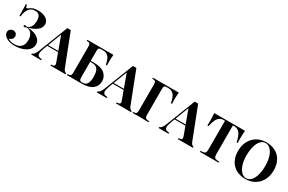

<svg xmlns="http://www.w3.org/2000/svg" viewBox="143 -2021 4999 3334"><g transform="rotate(30 2642.0 -354.0)"><path d="M535.2 -570.8Q534.2 -495.1 463.6 -445.1Q393.1 -395 301.8 -375Q369.1 -374 431.6 -353Q494.1 -332 533.7 -290.5Q573.2 -249 573.2 -189.9Q573.2 -127 528.6 -80.6Q483.9 -34.2 412.4 -10Q340.8 14.2 259.8 14.2Q146 14.2 80.1 -33.2Q56.2 -49.8 40.5 -73.5Q24.9 -97.2 24.9 -125Q24.9 -162.1 49.6 -184.6Q74.2 -207 109.9 -207Q146 -207 167.5 -186Q189 -165 189 -127Q189 -96.2 168.5 -73.5Q147.9 -50.8 111.8 -43Q130.9 -26.9 166 -17.3Q201.2 -7.8 244.1 -7.8Q327.1 -7.8 373.5 -54.4Q419.9 -101.1 419.9 -188Q419.9 -262.2 386 -312.5Q352.1 -362.8 286.1 -366.2Q262.2 -353 243.2 -353Q233.9 -353 228 -357.4Q222.2 -361.8 222.2 -370.1Q222.2 -386.2 245.1 -386.2Q258.8 -386.2 287.1 -379.9Q338.9 -400.9 359.9 -446Q380.9 -491.2 380.9 -553.2Q380.9 -626 353 -659.4Q325.2 -692.9 270 -692.9Q189.9 -692.9 146 -633.1Q102.1 -573.2 96.2 -479H73.2Q73.2 -649.9 68.8 -710.9H91.8Q95.2 -682.1 100.6 -669.7Q106 -657.2 117.2 -657.2Q122.1 -657.2 127.9 -660.2Q133.8 -663.1 141.1 -668Q180.2 -695.8 213.6 -709Q247.1 -722.2 307.1 -722.2Q410.2 -722.2 472.7 -681.6Q535.2 -641.1 535.2 -570.8Z M1275.9 -20V0H972.2V-20Q1010.3 -22 1026.1 -29.5Q1042 -37.1 1042 -56.2Q1042 -74.2 1030.3 -104L970.2 -268.1H752L726.1 -199.2Q698.2 -127 698.2 -87.9Q698.2 -50.8 720.7 -36.4Q743.2 -22 787.1 -20V0H586.9V-20Q636.2 -28.8 672.9 -125L900.9 -710H970.2L1212.9 -84Q1226.1 -50.8 1243.2 -35.9Q1260.3 -21 1275.9 -20ZM962.9 -288.1 864.3 -558.1 760.3 -288.1Z M1886.2 -210Q1886.2 -117.2 1816.2 -59.1Q1746.1 -1 1601.1 0H1303.2V-20Q1335.9 -22 1351.6 -28.1Q1367.2 -34.2 1372.6 -51Q1377.9 -67.9 1377.9 -106V-602.1Q1377.9 -640.1 1372.6 -657Q1367.2 -673.8 1351.6 -679.9Q1335.9 -686 1303.2 -688V-708H1826.2Q1818.8 -625 1818.8 -560.1Q1818.8 -516.1 1822.3 -492.2H1798.8Q1778.8 -599.1 1740 -642.1Q1701.2 -685.1 1635.3 -685.1H1606Q1575.2 -685.1 1561 -679.9Q1546.9 -674.8 1542 -660.4Q1537.1 -646 1537.1 -613.8V-420.9Q1559.1 -421.9 1596.2 -421.9Q1747.1 -421.9 1816.7 -361.8Q1886.2 -301.8 1886.2 -210ZM1720.2 -206.1Q1720.2 -301.8 1688.7 -351.8Q1657.2 -401.9 1576.2 -401.9H1537.1V-106Q1537.1 -69.8 1541.5 -52.5Q1545.9 -35.2 1557.9 -27.6Q1569.8 -20 1594.2 -20Q1664.1 -20 1692.1 -66.4Q1720.2 -112.8 1720.2 -206.1Z M2590.8 -20V0H2287.1V-20Q2325.2 -22 2341.1 -29.5Q2356.9 -37.1 2356.9 -56.2Q2356.9 -74.2 2345.2 -104L2285.2 -268.1H2066.9L2041 -199.2Q2013.2 -127 2013.2 -87.9Q2013.2 -50.8 2035.6 -36.4Q2058.1 -22 2102.1 -20V0H1901.9V-20Q1951.2 -28.8 1987.8 -125L2215.8 -710H2285.2L2527.8 -84Q2541 -50.8 2558.1 -35.9Q2575.2 -21 2590.8 -20ZM2277.8 -288.1 2179.2 -558.1 2075.2 -288.1Z M3129.9 -556.2Q3129.9 -508.8 3132.8 -480H3109.9Q3089.8 -592.8 3049.8 -638.9Q3009.8 -685.1 2938 -685.1H2920.9Q2890.1 -685.1 2876 -679.9Q2861.8 -674.8 2856.9 -660.4Q2852.1 -646 2852.1 -613.8V-106Q2852.1 -67.9 2858.4 -51Q2864.7 -34.2 2882.8 -28.1Q2900.9 -22 2940.9 -20V0Q2882.8 -2.9 2775.9 -2.9Q2668.9 -2.9 2618.2 0V-20Q2650.9 -22 2666.5 -28.1Q2682.1 -34.2 2687.5 -51Q2692.9 -67.9 2692.9 -106V-602.1Q2692.9 -640.1 2687.5 -657Q2682.1 -673.8 2666.5 -679.9Q2650.9 -686 2618.2 -688V-708H3137.2Q3129.9 -623 3129.9 -556.2Z M3829.6 -20V0H3525.9V-20Q3564 -22 3579.8 -29.5Q3595.7 -37.1 3595.7 -56.2Q3595.7 -74.2 3584 -104L3523.9 -268.1H3305.7L3279.8 -199.2Q3252 -127 3252 -87.9Q3252 -50.8 3274.4 -36.4Q3296.9 -22 3340.8 -20V0H3140.6V-20Q3189.9 -28.8 3226.6 -125L3454.6 -710H3523.9L3766.6 -84Q3779.8 -50.8 3796.9 -35.9Q3814 -21 3829.6 -20ZM3516.6 -288.1 3418 -558.1 3314 -288.1Z M4457.5 -538.1Q4457.5 -491.2 4460.9 -461.9H4438Q4413.6 -585 4372.1 -635Q4330.6 -685.1 4258.8 -685.1H4235.8V-113.8Q4235.8 -71.8 4244.4 -53Q4252.9 -34.2 4274.4 -27.6Q4295.9 -21 4342.8 -20V0H3969.7V-20Q4016.6 -21 4038.1 -27.6Q4059.6 -34.2 4068.1 -53Q4076.7 -71.8 4076.7 -113.8V-685.1H4054.7Q4006.8 -685.1 3973.4 -664.1Q3939.9 -643.1 3915.8 -594.5Q3891.6 -545.9 3874.5 -461.9H3851.6Q3855 -491.2 3855 -538.1Q3855 -612.8 3847.7 -708H4464.8Q4457.5 -612.8 4457.5 -538.1Z M5240.7 -359.9Q5240.7 -250 5195.8 -165Q5150.9 -80.1 5070.3 -33Q4989.7 14.2 4886.7 14.2Q4780.8 14.2 4701.2 -28.8Q4621.6 -71.8 4577.6 -153.3Q4533.7 -234.9 4533.7 -348.1Q4533.7 -458 4578.6 -543Q4623.5 -627.9 4704.1 -675Q4784.7 -722.2 4887.7 -722.2Q4993.7 -722.2 5073.2 -679.2Q5152.8 -636.2 5196.8 -554.7Q5240.7 -473.1 5240.7 -359.9ZM4699.7 -352.1Q4699.7 -248 4725.1 -168.9Q4750.5 -89.8 4794.2 -46.9Q4837.9 -3.9 4890.6 -3.9Q4945.8 -3.9 4987.8 -48.3Q5029.8 -92.8 5052.2 -172.9Q5074.7 -252.9 5074.7 -356Q5074.7 -460 5049.3 -539.1Q5023.9 -618.2 4980.2 -661.1Q4936.5 -704.1 4883.8 -704.1Q4828.6 -704.1 4786.6 -659.7Q4744.6 -615.2 4722.2 -535.2Q4699.7 -455.1 4699.7 -352.1Z"/></g></svg>

Font: Neothic
Style: Regular
Weight: 400
Designer: Vasily Draigo aka Daymarius
Foundry: Vasily Draigo aka Daymarius
Version: Version 1.00 May 8, 2019, initial release